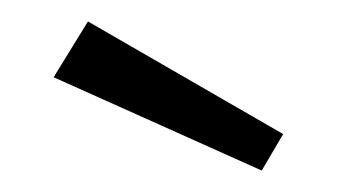

<svg xmlns="http://www.w3.org/2000/svg" viewBox="-20 -776 314 179"><path d="M224 -617 30 -704 62 -756 244 -651Z"/></svg>

Font: Jldddboxgfspflltxgxzjzlszac
Style: Regular
Weight: 300
Designer: Carrois Corporate & Edenspiekermann
Foundry: Carrois Corporate GbR & Edenspiekermann AG
Version: Version 2.001